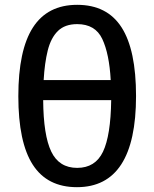

<svg xmlns="http://www.w3.org/2000/svg" viewBox="-20 -762 640 796"><path d="M299 14Q176 14 116 -79Q56 -172 56 -363Q56 -554 116.5 -648Q177 -742 300 -742Q424 -742 484 -648.5Q544 -555 544 -364Q544 14 299 14ZM439 -430Q433 -539 404 -600.5Q375 -662 300 -662Q249 -662 220 -633.5Q191 -605 178 -553Q165 -501 161 -430ZM441 -347H159Q160 -201 192.5 -133.5Q225 -66 300 -66Q375 -66 407 -133Q439 -200 441 -347Z"/></svg>

Font: PlemolJP35 Console
Style: Regular
Weight: 400
Version: v2.0.3; ttfautohint (v1.8.4.7-5d5b-dirty) -l 6 -r 45 -G 200 